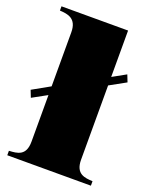

<svg xmlns="http://www.w3.org/2000/svg" viewBox="-133 -774 673 848"><g transform="rotate(20 203.5 -350.0)"><path d="M383 -517 320 -482V-700H7V-680C45 -678 87 -672 87 -607V-353L5 -307L18 -274L87 -312V-93C87 -26 46 -23 7 -21V0H400V-21C364 -23 320 -25 320 -93V-442L396 -484Z"/></g></svg>

Font: Sprat Black
Style: Regular
Weight: 900
Designer: Ethan Nakache
Foundry: Collletttivo
Version: Version 2.000;Glyphs 3.2 (3217)